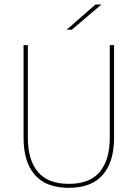

<svg xmlns="http://www.w3.org/2000/svg" viewBox="-20 -844 625 872"><path d="M292.5 9Q189 9 138 -50Q87 -109 87 -217.5V-639H106.5V-217.5Q106.5 -118 152 -63.5Q197.5 -9 292.5 -9Q388 -9 433.2 -63.5Q478.5 -118 478.5 -217.5V-639H498V-217.5Q498 -109 446.8 -50Q395.5 9 292.5 9ZM283.5 -709.5 413.5 -823.5H439.5V-822.5L306 -709H283.5Z"/></svg>

Font: Anek Devanagari Medium Thin
Style: Regular
Weight: 250
Version: Version 1.003